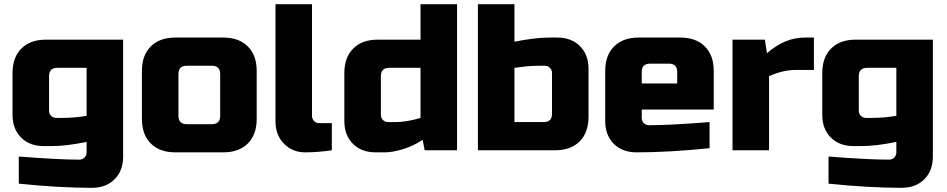

<svg xmlns="http://www.w3.org/2000/svg" viewBox="-20 -720 4540 920"><path d="M395 -40Q298 -20 225 -20H190Q122 -20 81 -61Q40 -102 40 -170V-370Q40 -445 82.5 -487.5Q125 -530 200 -530H570V30Q570 98 529 139Q488 180 420 180Q263 180 70 160V30Q261 45 360 45Q375 45 385 35Q395 25 395 10ZM275 -155Q338 -155 395 -165V-395H255Q215 -395 215 -355V-190Q215 -175 225 -165Q235 -155 250 -155Z M1210 -150Q1210 -75 1167.5 -32.5Q1125 10 1050 10H820Q745 10 702.5 -32.5Q660 -75 660 -150V-380Q660 -455 702.5 -497.5Q745 -540 820 -540H1050Q1125 -540 1167.5 -497.5Q1210 -455 1210 -380ZM1035 -365Q1035 -405 995 -405H875Q835 -405 835 -365V-165Q835 -125 875 -125H995Q1035 -125 1035 -165Z M1570 0Q1503 10 1442.5 10Q1382 10 1341 -31Q1300 -72 1300 -140V-700H1475V-165Q1475 -150 1485 -140Q1495 -130 1510 -130H1570Z M2015 0 2005 -50Q1958 -19 1908.5 -4.5Q1859 10 1825 10H1780Q1712 10 1671 -31Q1630 -72 1630 -140V-370Q1630 -445 1672.5 -487.5Q1715 -530 1790 -530H1995V-700H2170V0ZM1875 -135Q1928 -135 1995 -155V-395H1845Q1805 -395 1805 -355V-170Q1805 -155 1815 -145Q1825 -135 1840 -135Z M2625 -370Q2625 -385 2615 -395Q2605 -405 2590 -405H2565Q2523 -405 2492.5 -401Q2462 -397 2445 -395V-135H2585Q2625 -135 2625 -175ZM2445 -520Q2542 -540 2615 -540H2650Q2718 -540 2759 -499Q2800 -458 2800 -390V-160Q2800 -85 2757.5 -42.5Q2715 0 2640 0H2270V-700H2445Z M3095 -415Q3055 -415 3055 -375V-320H3225V-375Q3225 -415 3185 -415ZM3380 -10Q3187 10 3030 10Q2962 10 2921 -31Q2880 -72 2880 -140V-380Q2880 -455 2922.5 -497.5Q2965 -540 3040 -540H3240Q3315 -540 3357.5 -497.5Q3400 -455 3400 -380V-195H3055V-155Q3055 -140 3065 -130Q3075 -120 3090 -120Q3189 -120 3380 -135Z M3795 -385Q3732 -385 3665 -355V0H3490V-530H3645L3655 -465Q3741 -540 3835 -540H3880V-385Z M4275 -40Q4178 -20 4105 -20H4070Q4002 -20 3961 -61Q3920 -102 3920 -170V-370Q3920 -445 3962.5 -487.5Q4005 -530 4080 -530H4450V30Q4450 98 4409 139Q4368 180 4300 180Q4143 180 3950 160V30Q4141 45 4240 45Q4255 45 4265 35Q4275 25 4275 10ZM4155 -155Q4218 -155 4275 -165V-395H4135Q4095 -395 4095 -355V-190Q4095 -175 4105 -165Q4115 -155 4130 -155Z"/></svg>

Font: Russo One
Style: Regular
Weight: 400
Designer: Jovanny lemonad
Foundry: Jovanny Lemonad
Version: Version 1.001